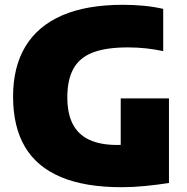

<svg xmlns="http://www.w3.org/2000/svg" viewBox="-20 -770 780 800"><path d="M486.5 10Q335 10 234.5 -32Q134 -74 84.2 -157.8Q34.5 -241.5 34.5 -368Q34.5 -491 85.8 -576.2Q137 -661.5 238.8 -705.8Q340.5 -750 492.5 -750Q536.5 -750 578.8 -746Q621 -742 660 -733V-557Q625 -564.5 588.5 -568.5Q552 -572.5 513 -572.5Q421.5 -572.5 366.2 -551Q311 -529.5 285.8 -483.5Q260.5 -437.5 260.5 -364.5Q260.5 -297 283.2 -253Q306 -209 352.2 -187.5Q398.5 -166 468.5 -166Q495.5 -166 524.5 -168.2Q553.5 -170.5 577 -173.5L483 -94.5V-360H684V-7.5Q635.5 0 585.2 5Q535 10 486.5 10Z"/></svg>

Font: Encode Sans SC Black
Style: Regular
Weight: 900
Version: Version 3.002